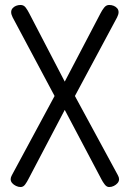

<svg xmlns="http://www.w3.org/2000/svg" viewBox="-20 -753 523 774"><path d="M63 1Q54 1 44.5 -3.5Q35 -8 29 -15Q23 -22 23 -31Q23 -38 28 -47L200 -366L31 -683Q25 -695 25 -704Q25 -713 30.5 -719.5Q36 -726 44.5 -729.5Q53 -733 63 -733Q76 -733 84 -722Q92 -711 98 -699L241 -424L385 -699Q391 -711 399.5 -722Q408 -733 420 -733Q430 -733 438.5 -729.5Q447 -726 452.5 -719.5Q458 -713 458 -704Q458 -695 452 -683L282 -366L455 -47Q460 -38 460 -31Q460 -22 454 -15Q448 -8 439 -3.5Q430 1 420 1Q410 1 402 -9.5Q394 -20 389 -30L241 -310L94 -30Q89 -20 81.5 -9.5Q74 1 63 1Z"/></svg>

Font: Dosis
Style: Regular
Weight: 400
Designer: EdgarTolentino, PabloImpallari, IginoMarini
Foundry: EdgarTolentino, PabloImpallari, IginoMarini
Version: Version 3.001; ttfautohint (v1.8.2)